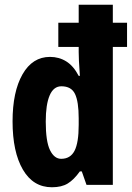

<svg xmlns="http://www.w3.org/2000/svg" viewBox="-20 -780 556 810"><path d="M199 10Q120 10 76.5 -64.5Q33 -139 33 -268Q33 -393 75 -466.5Q117 -540 191 -540Q229 -540 259.5 -521Q290 -502 312 -460H317Q314 -498 313 -523.5Q312 -549 312 -560V-582H226V-684H312V-760H456V-684H516V-582H456V0H345L325 -57H317Q292 -22 266 -6Q240 10 199 10ZM238 -110Q277 -110 294.5 -144Q312 -178 312 -253V-281Q312 -351 296.5 -383.5Q281 -416 239 -416Q206 -416 189.5 -377.5Q173 -339 173 -267Q173 -183 191 -146.5Q209 -110 238 -110Z"/></svg>

Font: Noto Sans Malayalam ExtraCondensed ExtraBold
Style: Regular
Weight: 800
Width: 2
Designer: Jelle Bosma - Monotype Design Team
Foundry: Monotype Imaging Inc.
Version: Version 2.104; ttfautohint (v1.8.4.7-5d5b)